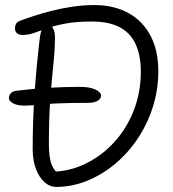

<svg xmlns="http://www.w3.org/2000/svg" viewBox="-20 -729 682 758"><path d="M78 -312Q47 -312 31 -321.5Q15 -331 15 -342Q15 -350 21.5 -359.5Q28 -369 47 -371Q114 -379 173 -382.5Q232 -386 295 -386Q326 -386 344.5 -380Q363 -374 371 -366.5Q379 -359 379 -352Q379 -339 365.5 -331Q352 -323 328 -323Q249 -323 200.5 -320.5Q152 -318 124 -315Q96 -312 78 -312ZM201 9Q177 9 156 -9.5Q135 -28 122 -61.5Q109 -95 109 -141Q109 -254 116.5 -361.5Q124 -469 137 -578Q141 -607 148.5 -619Q156 -631 171 -631Q182 -631 189.5 -617Q197 -603 197 -583Q197 -535 191 -478Q185 -421 179 -344.5Q173 -268 173 -160Q173 -114 181.5 -86Q190 -58 215 -38L163 -51Q241 -48 308.5 -78.5Q376 -109 427.5 -164Q479 -219 507.5 -291.5Q536 -364 536 -446Q536 -508 516.5 -552.5Q497 -597 454.5 -620.5Q412 -644 342 -644Q281 -644 238.5 -636Q196 -628 166.5 -617.5Q137 -607 114.5 -599Q92 -591 69 -591Q59 -591 52 -594.5Q45 -598 42 -604Q39 -610 39 -618Q39 -627 43.5 -635Q48 -643 59 -647Q80 -655 112 -665.5Q144 -676 183 -686Q222 -696 265.5 -702.5Q309 -709 352 -709Q430 -709 487 -677.5Q544 -646 574.5 -587.5Q605 -529 605 -448Q605 -374 583 -305.5Q561 -237 522.5 -180Q484 -123 432.5 -80.5Q381 -38 322 -14.5Q263 9 201 9Z"/></svg>

Font: Shantell Sans Light
Style: Regular
Weight: 300
Designer: Stephen Nixon, Anya Danilova, Shantell Martin
Foundry: Arrow Type
Version: Version 1.011;[c5ecc13dd]